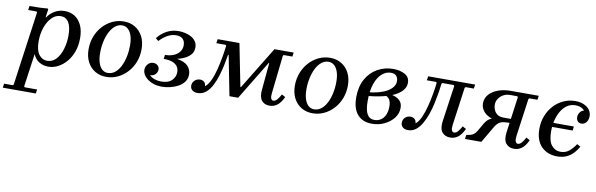

<svg xmlns="http://www.w3.org/2000/svg" viewBox="-101 -919 5012 1614"><g transform="rotate(10 2405.0 -112.5)"><path d="M-52 250 -47 215H27L34 209L122 -423L116 -430H45L50 -465Q91 -465 127.5 -466Q164 -467 204 -471L210 -465L200 -395H204Q227 -430 265 -452.5Q303 -475 350 -475Q399 -475 436 -451.5Q473 -428 494.5 -382.5Q516 -337 516 -271Q516 -209 497.5 -157.5Q479 -106 447 -68.5Q415 -31 375 -10.5Q335 10 291 10Q251 10 216 -10.5Q181 -31 163 -74L123 209L130 215H235L230 250ZM177 -187Q177 -110 205 -73.5Q233 -37 275 -37Q320 -37 351.5 -71.5Q383 -106 399.5 -161.5Q416 -217 416 -278Q416 -353 392 -390Q368 -427 325 -427Q281 -427 247.5 -392.5Q214 -358 195.5 -303.5Q177 -249 177 -187Z M856 -475Q909 -475 951 -450Q993 -425 1017 -379Q1041 -333 1041 -270Q1041 -212 1021.5 -161.5Q1002 -111 967 -72.5Q932 -34 886 -12Q840 10 787 10Q734 10 692 -15Q650 -40 626 -86Q602 -132 602 -194Q602 -252 621.5 -303Q641 -354 676 -392.5Q711 -431 757 -453Q803 -475 856 -475ZM795 -25Q829 -25 856 -46.5Q883 -68 901.5 -104.5Q920 -141 930 -187.5Q940 -234 940 -283Q940 -334 928.5 -368.5Q917 -403 896 -421.5Q875 -440 847 -440Q814 -440 787 -418Q760 -396 741.5 -359.5Q723 -323 713 -277Q703 -231 703 -182Q703 -131 714.5 -96Q726 -61 746.5 -43Q767 -25 795 -25Z M1349 -243Q1416 -231 1443.5 -201Q1471 -171 1471 -131Q1471 -94 1451.5 -67.5Q1432 -41 1400.5 -24Q1369 -7 1332.5 1.5Q1296 10 1263 10Q1214 10 1176 -6.5Q1138 -23 1116 -49.5Q1094 -76 1094 -106Q1094 -132 1112.5 -153.5Q1131 -175 1159 -175Q1181 -175 1196 -161.5Q1211 -148 1211 -127Q1211 -104 1194 -86Q1177 -68 1149 -69Q1165 -51 1192 -41.5Q1219 -32 1249 -32Q1310 -32 1340 -62Q1370 -92 1370 -132Q1370 -156 1358.5 -176.5Q1347 -197 1318.5 -210Q1290 -223 1238 -223L1243 -258Q1284 -258 1315.5 -271Q1347 -284 1365.5 -308Q1384 -332 1384 -365Q1384 -399 1364.5 -418Q1345 -437 1308 -437Q1274 -437 1239 -419.5Q1204 -402 1167 -363L1143 -383Q1176 -426 1222 -450.5Q1268 -475 1324 -475Q1349 -475 1377 -469Q1405 -463 1429 -450Q1453 -437 1468.5 -415.5Q1484 -394 1484 -363Q1484 -316 1446 -286Q1408 -256 1349 -243Z M1567 10Q1538 10 1521.5 -4.5Q1505 -19 1505 -42Q1505 -68 1524 -86.5Q1543 -105 1572 -105Q1590 -105 1604 -94Q1618 -83 1620 -57Q1646 -77 1666 -120.5Q1686 -164 1699.5 -219Q1713 -274 1722.5 -328.5Q1732 -383 1736 -423L1730 -430H1651L1656 -465H1842L1914 -102H1919L2141 -465H2305L2300 -430H2226L2220 -423L2184 -99Q2180 -67 2186.5 -52Q2193 -37 2206 -37Q2223 -37 2238.5 -55Q2254 -73 2269 -101L2300 -84Q2275 -32 2246 -11Q2217 10 2182 10Q2137 10 2113.5 -20Q2090 -50 2097 -115L2118 -342H2113L1911 -10H1837L1770 -351H1765Q1759 -314 1749.5 -266.5Q1740 -219 1725.5 -171Q1711 -123 1689.5 -81.5Q1668 -40 1638 -15Q1608 10 1567 10Z M2617 -475Q2670 -475 2712 -450Q2754 -425 2778 -379Q2802 -333 2802 -270Q2802 -212 2782.5 -161.5Q2763 -111 2728 -72.5Q2693 -34 2647 -12Q2601 10 2548 10Q2495 10 2453 -15Q2411 -40 2387 -86Q2363 -132 2363 -194Q2363 -252 2382.5 -303Q2402 -354 2437 -392.5Q2472 -431 2518 -453Q2564 -475 2617 -475ZM2556 -25Q2590 -25 2617 -46.5Q2644 -68 2662.5 -104.5Q2681 -141 2691 -187.5Q2701 -234 2701 -283Q2701 -334 2689.5 -368.5Q2678 -403 2657 -421.5Q2636 -440 2608 -440Q2575 -440 2548 -418Q2521 -396 2502.5 -359.5Q2484 -323 2474 -277Q2464 -231 2464 -182Q2464 -131 2475.5 -96Q2487 -61 2507.5 -43Q2528 -25 2556 -25Z M3055 10Q2976 10 2932 -40Q2888 -90 2888 -187Q2888 -277 2923.5 -341.5Q2959 -406 3020 -440.5Q3081 -475 3154 -475Q3212 -475 3253.5 -452.5Q3295 -430 3295 -381Q3295 -345 3270.5 -316Q3246 -287 3202 -266Q3158 -245 3099.5 -232Q3041 -219 2974 -213V-245Q3029 -250 3071 -262Q3113 -274 3142 -291.5Q3171 -309 3186.5 -331Q3202 -353 3202 -379Q3202 -406 3187 -423Q3172 -440 3140 -440Q3099 -440 3064 -409.5Q3029 -379 3008.5 -319.5Q2988 -260 2988 -174Q2988 -96 3008.5 -60.5Q3029 -25 3070 -25Q3101 -25 3125 -40.5Q3149 -56 3162.5 -86Q3176 -116 3176 -157Q3176 -198 3161 -219.5Q3146 -241 3113 -249L3161 -262Q3180 -259 3199.5 -253Q3219 -247 3235 -236Q3251 -225 3261 -207Q3271 -189 3271 -162Q3271 -115 3241 -76Q3211 -37 3162 -13.5Q3113 10 3055 10Z M3364 10Q3335 10 3318.5 -4.5Q3302 -19 3302 -42Q3302 -68 3320 -86.5Q3338 -105 3367 -105Q3385 -105 3400 -94Q3415 -83 3417 -57Q3443 -77 3462.5 -120.5Q3482 -164 3496 -219Q3510 -274 3519.5 -328.5Q3529 -383 3533 -423L3527 -430H3448L3453 -465H3854L3849 -430H3779L3772 -423L3727 -99Q3723 -67 3729 -52Q3735 -37 3749 -37Q3766 -37 3781.5 -55Q3797 -73 3812 -101L3843 -84Q3818 -32 3789 -11Q3760 10 3724 10Q3679 10 3654.5 -20Q3630 -50 3639 -115L3683 -423L3677 -430H3580L3574 -423Q3571 -392 3564 -348.5Q3557 -305 3546.5 -256Q3536 -207 3520 -160Q3504 -113 3482 -74.5Q3460 -36 3431 -13Q3402 10 3364 10Z M4226 -423 4220 -430H4157Q4127 -430 4101.5 -416Q4076 -402 4061 -379Q4046 -356 4046 -329Q4046 -288 4069 -260.5Q4092 -233 4135 -233H4203L4197 -198H4117Q4059 -198 4021 -216Q3983 -234 3964.5 -262Q3946 -290 3946 -320Q3946 -367 3976 -399.5Q4006 -432 4054 -448.5Q4102 -465 4155 -465H4397L4392 -430H4322L4316 -423ZM3989 0H3849L3854 -35Q3873 -38 3888.5 -42Q3904 -46 3917 -56Q3930 -66 3943 -87L3981 -153Q4000 -185 4023.5 -199Q4047 -213 4077.5 -216Q4108 -219 4145 -219H4182L4177 -198Q4146 -198 4119.5 -188.5Q4093 -179 4066 -132ZM4356 -101 4387 -84Q4363 -32 4333.5 -11Q4304 10 4269 10Q4224 10 4199.5 -20.5Q4175 -51 4184 -118L4226 -423H4316L4271 -99Q4267 -67 4273.5 -52Q4280 -37 4294 -37Q4310 -37 4325.5 -55Q4341 -73 4356 -101Z M4636 10Q4596 10 4562 -3Q4528 -16 4502.5 -41.5Q4477 -67 4463.5 -105Q4450 -143 4450 -192Q4450 -252 4470 -303.5Q4490 -355 4525.5 -393.5Q4561 -432 4608 -453.5Q4655 -475 4707 -475Q4751 -475 4783 -460.5Q4815 -446 4831.5 -422.5Q4848 -399 4848 -369Q4848 -339 4831.5 -318Q4815 -297 4790 -297Q4769 -297 4757.5 -310.5Q4746 -324 4746 -345Q4746 -370 4762.5 -390Q4779 -410 4805 -410Q4826 -410 4833 -397.5Q4840 -385 4840 -370L4809 -363Q4809 -387 4797 -404Q4785 -421 4764.5 -430.5Q4744 -440 4716 -440Q4675 -440 4644.5 -419Q4614 -398 4593 -362Q4572 -326 4561.5 -281.5Q4551 -237 4551 -190Q4551 -106 4581.5 -69.5Q4612 -33 4658 -33Q4701 -33 4731.5 -58.5Q4762 -84 4786 -121L4816 -104Q4799 -74 4775 -48Q4751 -22 4717 -6Q4683 10 4636 10ZM4493 -262H4732L4729 -227H4491Z"/></g></svg>

Font: Brygada 1918 Medium
Style: Italic
Weight: 500
Italic angle: -8°
Designer: Mateusz Machalski | Borys Kosmynka | Przemek Hoffer
Foundry: NIEPODLEGLA 2018
Version: Version 3.006